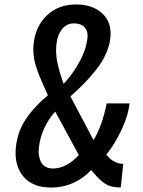

<svg xmlns="http://www.w3.org/2000/svg" viewBox="-20 -838 645 867"><path d="M210 8.8Q127 8.8 85 -41.5Q50.3 -83.5 50.3 -147.5Q50.3 -160.2 51.8 -173.8Q59.1 -243.7 96.9 -300.3Q134.8 -356.9 196.3 -407.7Q190.9 -419.9 177.2 -450.4Q163.6 -481 157 -497.6Q150.4 -514.2 142.1 -540.3Q133.8 -566.4 131.8 -590.3Q130.9 -601.6 130.4 -613.3Q130.4 -626 131.8 -639.2Q140.1 -719.7 192.1 -768.8Q244.1 -817.9 323.2 -817.9Q397.9 -817.9 441.9 -777.3Q479.5 -742.7 479.5 -686.5Q479.5 -677.2 478.5 -667.5Q474.6 -630.4 457 -592.3Q439.5 -554.2 411.1 -519.3Q382.8 -484.4 356.9 -458.3Q331.1 -432.1 297.9 -402.8L402.3 -205.6Q440.4 -266.1 461.9 -371.1H564.9Q559.1 -315.4 528.1 -250.2Q497.1 -185.1 460.4 -140.1Q473.1 -121.6 493.4 -109.9Q513.7 -98.1 536.6 -98.1L525.4 7.8Q518.1 8.8 510.7 7.8Q491.7 7.3 475.1 1.5Q458.5 -4.4 443.6 -16.6Q428.7 -28.8 419.9 -38.1Q411.1 -47.4 397 -64Q393.6 -68.4 391.6 -70.3Q358.9 -34.2 312.3 -12.7Q265.6 8.8 210 8.8ZM219.2 -77.1Q279.3 -77.1 335.9 -137.7L229.5 -334Q199.2 -301.3 179.9 -259.3Q160.6 -217.3 155.8 -173.3Q154.8 -164.6 154.5 -155.5Q154.3 -146.5 155.8 -137.7Q158.2 -120.1 164.6 -106.9Q170.9 -93.8 185.1 -85.4Q199.2 -77.1 219.2 -77.1ZM267.1 -459.5Q307.1 -501 338.4 -557.9Q369.6 -614.7 375 -668Q375.5 -672.9 375.5 -677.7Q375.5 -700.2 361.8 -714.8Q345.2 -732.4 314.5 -732.4Q279.8 -732.4 259.3 -705.3Q238.8 -678.2 234.9 -639.2Q233.4 -625.5 233.4 -611.3Q233.4 -583 239.3 -554.7Q248 -512.7 267.1 -459.5Z"/></svg>

Font: Oswald
Style: Regular
Weight: 400
Designer: Vernon Adams
Foundry: Vernon Adams
Version: 3.0; ttfautohint (v0.94.23-7a4d-dirty) -l 8 -r 50 -G 200 -x 